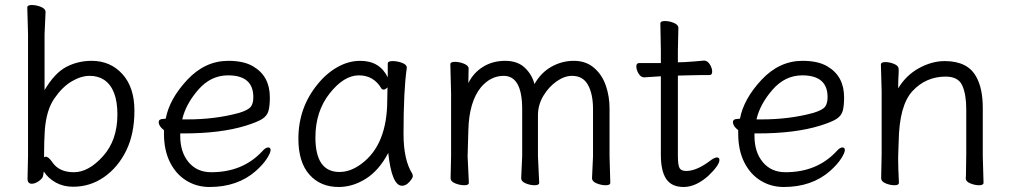

<svg xmlns="http://www.w3.org/2000/svg" viewBox="-20 -729 4038 767"><path d="M156 -101Q160 -103 163 -103Q174 -103 189 -81Q216 -41 275 -41Q334 -41 391.5 -105Q449 -169 449 -271.5Q449 -374 396 -410Q372 -426 338 -426Q304 -426 266.5 -404Q229 -382 197 -335.5Q165 -289 159 -209Q156 -167 156 -101ZM162 -681 158 -592V-369Q198 -437 244.5 -461.5Q291 -486 346 -486Q421 -486 469 -433Q517 -380 517 -287Q517 -194 484 -127Q451 -60 395.5 -21.5Q340 17 272 17Q233 17 202.5 0Q172 -17 155 -44L152 -26Q150 -16 135 -5.5Q120 5 107 5Q90 5 90 -15L92 -106V-593L89 -699Q89 -709 107 -709Q125 -709 143.5 -701.5Q162 -694 162 -681Z M728 -252Q840 -252 935 -278Q971 -289 981.5 -302Q992 -315 992 -341Q992 -428 891 -428Q822 -428 772 -370.5Q722 -313 708 -252ZM633 -254 642 -255Q657 -334 728 -410Q799 -486 892 -486Q954 -486 991 -464Q1058 -425 1058 -340Q1058 -306 1052.5 -286Q1047 -266 1027 -253.5Q1007 -241 962 -227Q862 -196 713 -196H700V-186Q700 -121 733.5 -81Q767 -41 824 -41Q950 -41 1028 -125Q1041 -140 1051 -140Q1061 -140 1061 -129.5Q1061 -119 1046.5 -96Q1032 -73 1002 -46Q929 18 817 18Q766 18 724.5 -7.5Q683 -33 659 -81Q635 -129 635 -195V-209Q614 -225 614 -241Q614 -254 633 -254Z M1240 -180Q1240 -42 1336 -42Q1380 -42 1423 -74Q1527 -150 1527 -330Q1527 -355 1528 -380Q1519 -371 1513 -371Q1507 -371 1504 -375Q1473 -428 1413.5 -428Q1354 -428 1297 -356Q1240 -284 1240 -180ZM1586 13Q1545 13 1531 -118Q1494 -48 1441.5 -15Q1389 18 1333 18Q1260 18 1216 -31.5Q1172 -81 1172 -175Q1172 -300 1250 -394Q1285 -437 1329 -461.5Q1373 -486 1419 -486Q1497 -486 1529 -420V-475Q1529 -485 1548 -485Q1567 -485 1586 -478Q1605 -471 1605 -459V-457Q1592 -368 1592 -195Q1592 -90 1627 -35Q1629 -31 1629 -24.5Q1629 -18 1615.5 -2.5Q1602 13 1586 13Z M2345 -17 2349 -105V-293Q2349 -353 2329 -389.5Q2309 -426 2265 -426Q2235 -426 2203.5 -404Q2172 -382 2150.5 -346Q2129 -310 2129 -268V-105L2134 1Q2134 11 2116 11Q2098 11 2080 3.5Q2062 -4 2062 -17L2066 -105V-293Q2066 -426 1992 -426Q1940 -426 1901 -380Q1854 -322 1851 -210Q1849 -156 1848 -105L1853 1Q1853 11 1835 11Q1817 11 1798.5 3.5Q1780 -4 1780 -17L1782 -105V-356L1779 -472Q1779 -482 1797 -482Q1815 -482 1833.5 -474.5Q1852 -467 1852 -455.5Q1852 -444 1851.5 -430.5Q1851 -417 1851 -397Q1871 -438 1909.5 -462Q1948 -486 1998 -486Q2048 -486 2077 -458Q2106 -430 2115 -393Q2141 -439 2183 -462.5Q2225 -486 2272.5 -486Q2320 -486 2352.5 -458.5Q2385 -431 2400 -387.5Q2415 -344 2415 -297V-105L2418 1Q2418 11 2400 11Q2382 11 2363.5 3.5Q2345 -4 2345 -17Z M2690 -617 2688 -528V-480L2716 -481Q2752 -483 2792 -487H2793Q2806 -487 2815.5 -472Q2825 -457 2825 -443Q2825 -429 2814 -429H2775Q2747 -429 2727 -428L2688 -427V-108Q2688 -68 2695 -57Q2702 -46 2721 -46Q2763 -46 2817 -87Q2834 -100 2844 -100Q2854 -100 2854 -90Q2854 -69 2809 -26Q2759 18 2711 18Q2663 18 2641.5 -14Q2620 -46 2620 -110V-424H2615Q2614 -424 2554 -420H2553Q2540 -420 2531 -435Q2522 -450 2522 -463.5Q2522 -477 2533 -477H2620V-528L2618 -635Q2618 -645 2636 -645Q2654 -645 2672 -637.5Q2690 -630 2690 -617Z M3022 -252Q3134 -252 3229 -278Q3265 -289 3275.5 -302Q3286 -315 3286 -341Q3286 -428 3185 -428Q3116 -428 3066 -370.5Q3016 -313 3002 -252ZM2927 -254 2936 -255Q2951 -334 3022 -410Q3093 -486 3186 -486Q3248 -486 3285 -464Q3352 -425 3352 -340Q3352 -306 3346.5 -286Q3341 -266 3321 -253.5Q3301 -241 3256 -227Q3156 -196 3007 -196H2994V-186Q2994 -121 3027.5 -81Q3061 -41 3118 -41Q3244 -41 3322 -125Q3335 -140 3345 -140Q3355 -140 3355 -129.5Q3355 -119 3340.5 -96Q3326 -73 3296 -46Q3223 18 3111 18Q3060 18 3018.5 -7.5Q2977 -33 2953 -81Q2929 -129 2929 -195V-209Q2908 -225 2908 -241Q2908 -254 2927 -254Z M3906 -105 3909 1Q3909 11 3891.5 11Q3874 11 3856 3.5Q3838 -4 3838 -16V-17Q3839 -25 3839 -44L3840 -115V-293Q3840 -352 3824 -387.5Q3808 -423 3758 -423Q3679 -423 3625.5 -365.5Q3572 -308 3570 -162Q3569 -129 3568 -105V-89Q3568 -59 3571 1Q3571 11 3553.5 11Q3536 11 3518 3.5Q3500 -4 3500 -17L3502 -115V-364L3499 -471Q3499 -481 3516.5 -481Q3534 -481 3552 -473.5Q3570 -466 3570 -453V-439Q3568 -411 3568 -376Q3600 -429 3651.5 -457Q3703 -485 3754 -485Q3846 -485 3880 -422Q3906 -376 3906 -297Z"/></svg>

Font: ToneOZ-Pinyin-WenKai-Regular
Style: Regular
Weight: 400
Designer: Fontworks Inc.
Foundry: ToneOZ
Version: Version 0.240331